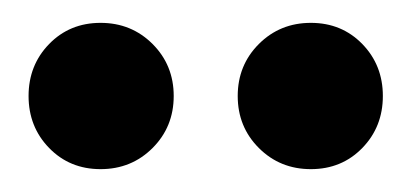

<svg xmlns="http://www.w3.org/2000/svg" viewBox="-20 -711 360 168"><path d="M252 -563Q225 -563 206.5 -581.5Q188 -600 188 -627Q188 -654 206.5 -672.5Q225 -691 252 -691Q279 -691 297 -672.5Q315 -654 315 -627Q315 -600 297 -581.5Q279 -563 252 -563ZM68 -563Q41 -563 23 -581.5Q5 -600 5 -627Q5 -654 23 -672.5Q41 -691 68 -691Q95 -691 113.5 -672.5Q132 -654 132 -627Q132 -600 113.5 -581.5Q95 -563 68 -563Z"/></svg>

Font: DM Sans 36pt
Style: Bold
Weight: 700
Version: Version 4.004;gftools[0.9.30]